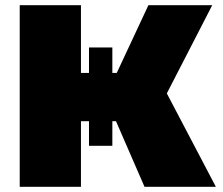

<svg xmlns="http://www.w3.org/2000/svg" viewBox="-20 -720 858 740"><path d="M537 0H812L623 -360L798 -700H552L430 -439H413V-537H323V-439H292V-700H56V0H292V-253H323V-158H413V-253H427Z"/></svg>

Font: Chess Sans Black
Style: Regular
Weight: 900
Designer: Wolf Bōese
Foundry: Wolf Bōese
Version: Version 7.223;Glyphs 3.3 (3306)